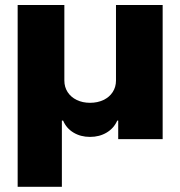

<svg xmlns="http://www.w3.org/2000/svg" viewBox="-20 -550 712 759"><path d="M49.8 -530.3H234.4V-231.4Q234.4 -206.1 247.3 -186Q260.3 -166 283.4 -154.8Q306.6 -143.6 335.9 -143.6Q365.7 -143.6 389.2 -154.8Q412.6 -166 425.5 -186Q438.5 -206.1 438.5 -231.4V-530.3H623V0H447.3V-73.2H443.4Q430.2 -43 401.6 -25.9Q373 -8.8 335.9 -8.8Q298.8 -8.8 270.5 -25.9Q242.2 -43 229.5 -73.2H224.6V188.5H49.8Z"/></svg>

Font: Pretendard Std Black
Style: Regular
Weight: 900
Designer: Base glyphs from Inter by Rasmus Andersson; Hangeul glyphs from Noto Sans CJK(Source Han Sans) by Jang Soo-young and Kan
Foundry: Kil Hyung-jin
Version: Version 1.309